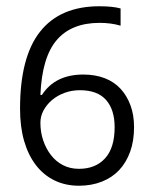

<svg xmlns="http://www.w3.org/2000/svg" viewBox="-20 -585 486 613"><path d="M44 -238Q44 -403 108 -484Q172 -565 297 -565Q340 -565 365 -558V-503Q335 -512 298 -512Q208 -512 161 -457Q114 -402 109 -282H114Q156 -347 246 -347Q284 -347 314 -335.5Q344 -324 364.5 -302Q385 -280 396.5 -249Q408 -218 408 -179Q408 -135 395.5 -100.5Q383 -66 360.5 -42Q338 -18 305 -5Q272 8 232 8Q189 8 154 -9Q119 -26 94.5 -58Q70 -90 57 -135Q44 -180 44 -238ZM232 -46Q285 -46 315.5 -79.5Q346 -113 346 -179Q346 -235 318.5 -266Q291 -297 235 -297Q209 -297 186 -288.5Q163 -280 146 -265.5Q129 -251 119 -232.5Q109 -214 109 -193Q109 -163 118 -136.5Q127 -110 143 -89.5Q159 -69 181.5 -57.5Q204 -46 232 -46Z"/></svg>

Font: UN Bangla
Style: Regular
Weight: 400
Designer: Desinged by Rajon, Unicode developed by Rashed (IMGN)
Version: Version 2.001;March 19, 2023;FontCreator 14.0.0.2901 64-bit